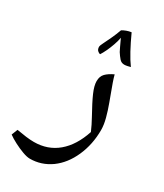

<svg xmlns="http://www.w3.org/2000/svg" viewBox="-210 -628 773 906"><g transform="rotate(30 176.0 -174.5)"><path d="M111 204Q95 204 70.5 195Q46 186 21 173Q-4 160 -20 148L-7 115Q21 120 44.5 123Q68 126 88 126Q163 126 216.5 81Q270 36 298 -49Q291 -65 283.5 -80.5Q276 -96 267 -112Q233 -173 217 -209.5Q201 -246 201 -271Q201 -297 216 -312.5Q231 -328 259 -341Q263 -325 271 -302Q279 -279 288 -255.5Q297 -232 304 -212Q317 -177 326 -143Q335 -109 335 -81Q335 -3 305.5 63.5Q276 130 225 167Q173 204 111 204ZM152 -389Q144 -390 137 -397Q130 -404 130 -418Q130 -423 138.5 -440Q147 -457 159 -482.5Q171 -508 181 -536Q191 -542 203 -546.5Q215 -551 229 -553Q250 -507 269.5 -471Q289 -435 308 -409Q301 -407 291.5 -405Q282 -403 275 -403Q259 -403 248.5 -415Q238 -427 227 -444Q223 -452 215.5 -467.5Q208 -483 198 -505Q195 -487 187 -464Q179 -441 169.5 -421Q160 -401 152 -389Z"/></g></svg>

Font: Noto Naskh Arabic
Style: Regular
Weight: 400
Designer: Monotype Design Team, David Williams, Mohamad Dakak and Nizar Qandah
Foundry: Monotype Imaging Inc.
Version: Version 2.013